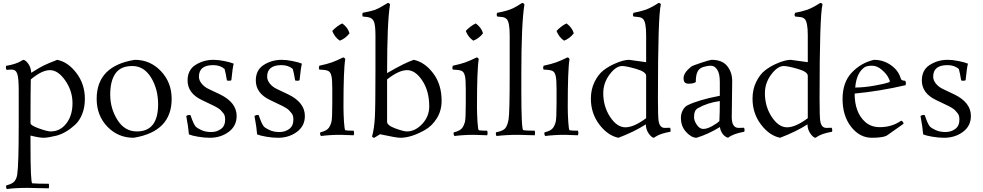

<svg xmlns="http://www.w3.org/2000/svg" viewBox="-20 -915 6671 1303"><path d="M59 -443 24 -441Q20 -448 20 -459L21 -468Q91 -480 125 -502L137 -509Q152 -509 171 -483.5Q190 -458 192 -421Q249 -457 275.5 -470Q302 -483 368 -509Q441 -495 498.5 -419.5Q556 -344 556 -244Q556 -187 538 -141.5Q520 -96 490 -68.5Q460 -41 428 -22Q396 -3 362 6Q304 20 275.5 20Q247 20 187 5V61Q187 328 199 329Q229 332 311 332Q313 339 313 348Q313 357 311 363L167 360Q81 360 27 368Q21 362 21 351L23 343Q64 333 78.5 315Q93 297 97 269Q107 199 107 -59V-303Q107 -383 97.5 -413Q88 -443 59 -443ZM187 -79Q187 -64 244 -43.5Q301 -23 324 -23Q388 -23 430 -77Q472 -131 472 -214.5Q472 -298 423 -368.5Q374 -439 319 -439Q264 -439 189 -376Q187 -293 187 -79Z M1145 -244Q1145 -22 887 20Q781 20 708.5 -55.5Q636 -131 636 -244Q636 -468 895 -509Q1000 -509 1072.5 -432Q1145 -355 1145 -244ZM909 -23Q1053 -23 1053 -207Q1053 -311 1005 -389Q957 -467 878 -467Q799 -467 763.5 -416.5Q728 -366 728 -272.5Q728 -179 777 -101Q826 -23 909 -23Z M1504 -447Q1474 -473 1427 -473Q1330 -473 1330 -395Q1330 -370 1348.5 -347.5Q1367 -325 1394 -312L1472 -275Q1586 -220 1586 -128Q1586 -60 1532 -20Q1478 20 1404 20Q1365 20 1322.5 12.5Q1280 5 1262 -3Q1259 -48 1244 -128Q1255 -135 1262.5 -135Q1270 -135 1273 -133Q1293 -73 1308 -56Q1319 -45 1347 -32Q1375 -19 1413.5 -19Q1452 -19 1480 -40Q1508 -61 1508 -103Q1508 -131 1497 -145Q1486 -159 1478.5 -166.5Q1471 -174 1461.5 -180Q1452 -186 1445.5 -189.5Q1439 -193 1432.5 -196.5Q1426 -200 1425 -200L1350 -236Q1253 -282 1253 -369Q1253 -440 1307 -474.5Q1361 -509 1429 -509Q1462 -509 1503.5 -500.5Q1545 -492 1566 -483Q1559 -459 1550 -371Q1545 -367 1536.5 -367Q1528 -367 1520 -369Q1512 -419 1504 -447Z M1967 -447Q1937 -473 1890 -473Q1793 -473 1793 -395Q1793 -370 1811.5 -347.5Q1830 -325 1857 -312L1935 -275Q2049 -220 2049 -128Q2049 -60 1995 -20Q1941 20 1867 20Q1828 20 1785.5 12.5Q1743 5 1725 -3Q1722 -48 1707 -128Q1718 -135 1725.5 -135Q1733 -135 1736 -133Q1756 -73 1771 -56Q1782 -45 1810 -32Q1838 -19 1876.5 -19Q1915 -19 1943 -40Q1971 -61 1971 -103Q1971 -131 1960 -145Q1949 -159 1941.5 -166.5Q1934 -174 1924.5 -180Q1915 -186 1908.5 -189.5Q1902 -193 1895.5 -196.5Q1889 -200 1888 -200L1813 -236Q1716 -282 1716 -369Q1716 -440 1770 -474.5Q1824 -509 1892 -509Q1925 -509 1966.5 -500.5Q2008 -492 2029 -483Q2022 -459 2013 -371Q2008 -367 1999.5 -367Q1991 -367 1983 -369Q1975 -419 1967 -447Z M2380 3 2290 0Q2220 0 2158 8Q2152 0 2152 -9L2154 -17Q2197 -27 2212 -48Q2223 -64 2229 -86.5Q2235 -109 2235 -216V-312Q2235 -374 2229.5 -398Q2224 -422 2213 -430Q2202 -438 2184 -440L2147 -443Q2144 -447 2144 -456L2147 -469Q2199 -480 2231.5 -491.5Q2264 -503 2308 -525Q2319 -525 2323 -513Q2311 -445 2311 -189Q2311 -143 2314.5 -87.5Q2318 -32 2324 -31Q2339 -28 2380 -28Q2383 -21 2383 -12Q2383 -3 2380 3ZM2286 -639Q2250 -664 2235 -705Q2247 -719 2267.5 -734.5Q2288 -750 2303 -756Q2341 -728 2352 -689Q2324 -653 2286 -639Z M2607 -88Q2607 -64 2663 -43.5Q2719 -23 2741 -23Q2798 -23 2845.5 -74Q2893 -125 2893 -193Q2893 -297 2846 -368Q2799 -439 2742.5 -439Q2686 -439 2607 -376ZM2977 -231Q2977 -164 2944.5 -112Q2912 -60 2864 -33Q2771 20 2696 20Q2670 20 2559 -4L2520 20Q2510 20 2505 11Q2520 -44 2524 -119.5Q2528 -195 2528 -439V-675Q2528 -741 2518 -767.5Q2508 -794 2476 -799L2441 -803Q2439 -811 2439 -815L2441 -828Q2495 -838 2523 -847.5Q2551 -857 2612 -895Q2621 -895 2627 -885Q2607 -768 2607 -419Q2729 -490 2788 -509Q2863 -493 2920 -417.5Q2977 -342 2977 -231Z M3286 3 3196 0Q3126 0 3064 8Q3058 0 3058 -9L3060 -17Q3103 -27 3118 -48Q3129 -64 3135 -86.5Q3141 -109 3141 -216V-312Q3141 -374 3135.5 -398Q3130 -422 3119 -430Q3108 -438 3090 -440L3053 -443Q3050 -447 3050 -456L3053 -469Q3105 -480 3137.5 -491.5Q3170 -503 3214 -525Q3225 -525 3229 -513Q3217 -445 3217 -189Q3217 -143 3220.5 -87.5Q3224 -32 3230 -31Q3245 -28 3286 -28Q3289 -21 3289 -12Q3289 -3 3286 3ZM3192 -639Q3156 -664 3141 -705Q3153 -719 3173.5 -734.5Q3194 -750 3209 -756Q3247 -728 3258 -689Q3230 -653 3192 -639Z M3609 3 3499 0Q3413 0 3350 8Q3345 2 3345 -9L3346 -17Q3393 -26 3408.5 -44Q3424 -62 3431.5 -105Q3439 -148 3439 -419V-675Q3439 -766 3418 -786Q3407 -797 3390 -799L3354 -803Q3351 -808 3351 -815.5Q3351 -823 3354 -828Q3425 -841 3464 -860Q3490 -873 3523 -895Q3533 -895 3539 -885Q3518 -754 3518 -416V-299Q3518 -36 3531 -32Q3549 -28 3609 -28Q3611 -21 3611 -12Q3611 -3 3609 3Z M3902 3 3812 0Q3742 0 3680 8Q3674 0 3674 -9L3676 -17Q3719 -27 3734 -48Q3745 -64 3751 -86.5Q3757 -109 3757 -216V-312Q3757 -374 3751.5 -398Q3746 -422 3735 -430Q3724 -438 3706 -440L3669 -443Q3666 -447 3666 -456L3669 -469Q3721 -480 3753.5 -491.5Q3786 -503 3830 -525Q3841 -525 3845 -513Q3833 -445 3833 -189Q3833 -143 3836.5 -87.5Q3840 -32 3846 -31Q3861 -28 3902 -28Q3905 -21 3905 -12Q3905 -3 3902 3ZM3808 -639Q3772 -664 3757 -705Q3769 -719 3789.5 -734.5Q3810 -750 3825 -756Q3863 -728 3874 -689Q3846 -653 3808 -639Z M4445 -249Q4445 -116 4450 -92Q4458 -47 4491 -47Q4503 -47 4527 -48Q4531 -41 4531 -31L4530 -21Q4462 -9 4430 12L4418 20Q4403 20 4383 -8Q4363 -36 4363 -71Q4285 -21 4177 20Q4104 5 4047 -70.5Q3990 -146 3990 -245Q3990 -309 4015 -359.5Q4040 -410 4074 -436.5Q4108 -463 4148 -481Q4210 -509 4249 -509Q4253 -509 4365 -493V-675Q4365 -766 4344 -786Q4333 -797 4315 -799L4279 -803Q4275 -811 4275 -815L4279 -828Q4322 -836 4362 -849Q4402 -864 4449 -895Q4461 -895 4465 -885Q4445 -809 4445 -249ZM4365 -113V-400Q4365 -428 4297 -447.5Q4229 -467 4202 -467Q4160 -467 4117 -409.5Q4074 -352 4074 -283Q4074 -192 4120.5 -121.5Q4167 -51 4224.5 -51Q4282 -51 4365 -113Z M4949 -364 4946 -120Q4946 -47 4993 -47L5029 -48Q5033 -43 5033 -32L5031 -21Q4954 -7 4921 20Q4899 14 4883.5 -7.5Q4868 -29 4866 -53Q4786 -4 4707 20Q4673 20 4637 -18.5Q4601 -57 4601 -115Q4601 -144 4614 -167.5Q4627 -191 4645 -200Q4719 -237 4865 -265V-360Q4865 -415 4847.5 -442Q4830 -469 4805.5 -469Q4781 -469 4753 -460.5Q4725 -452 4713.5 -428Q4702 -404 4702 -360Q4702 -356 4688.5 -351.5Q4675 -347 4654.5 -347Q4634 -347 4626.5 -356.5Q4619 -366 4619 -385Q4619 -421 4671 -463Q4683 -471 4741.5 -490Q4800 -509 4809 -509Q4881 -509 4915 -467Q4949 -425 4949 -364ZM4862 -93Q4865 -152 4865 -229Q4781 -218 4717 -181Q4690 -168 4690 -120Q4690 -96 4709 -68Q4728 -40 4752.5 -40Q4777 -40 4809 -57Q4841 -74 4862 -93Z M5542 -249Q5542 -116 5547 -92Q5555 -47 5588 -47Q5600 -47 5624 -48Q5628 -41 5628 -31L5627 -21Q5559 -9 5527 12L5515 20Q5500 20 5480 -8Q5460 -36 5460 -71Q5382 -21 5274 20Q5201 5 5144 -70.5Q5087 -146 5087 -245Q5087 -309 5112 -359.5Q5137 -410 5171 -436.5Q5205 -463 5245 -481Q5307 -509 5346 -509Q5350 -509 5462 -493V-675Q5462 -766 5441 -786Q5430 -797 5412 -799L5376 -803Q5372 -811 5372 -815L5376 -828Q5419 -836 5459 -849Q5499 -864 5546 -895Q5558 -895 5562 -885Q5542 -809 5542 -249ZM5462 -113V-400Q5462 -428 5394 -447.5Q5326 -467 5299 -467Q5257 -467 5214 -409.5Q5171 -352 5171 -283Q5171 -192 5217.5 -121.5Q5264 -51 5321.5 -51Q5379 -51 5462 -113Z M5951 -52Q6033 -52 6096 -96Q6110 -91 6112 -75L6004 1Q5980 20 5897 20Q5814 20 5756 -54.5Q5698 -129 5698 -243Q5698 -357 5761 -423Q5824 -489 5911 -509Q5987 -509 6045 -458Q6080 -428 6094 -380Q6097 -368 6122 -367Q6128 -360 6128 -352.5Q6128 -345 6126 -337Q5950 -296 5780 -280Q5780 -152 5851 -88Q5891 -52 5951 -52ZM6014 -357Q6019 -360 6019 -364.5Q6019 -369 6006.5 -392.5Q5994 -416 5963 -442.5Q5932 -469 5898 -469Q5864 -469 5848 -459Q5792 -421 5784 -321Q5838 -321 5907 -332.5Q5976 -344 6014 -357Z M6487 -447Q6457 -473 6410 -473Q6313 -473 6313 -395Q6313 -370 6331.5 -347.5Q6350 -325 6377 -312L6455 -275Q6569 -220 6569 -128Q6569 -60 6515 -20Q6461 20 6387 20Q6348 20 6305.5 12.5Q6263 5 6245 -3Q6242 -48 6227 -128Q6238 -135 6245.5 -135Q6253 -135 6256 -133Q6276 -73 6291 -56Q6302 -45 6330 -32Q6358 -19 6396.5 -19Q6435 -19 6463 -40Q6491 -61 6491 -103Q6491 -131 6480 -145Q6469 -159 6461.5 -166.5Q6454 -174 6444.5 -180Q6435 -186 6428.5 -189.5Q6422 -193 6415.5 -196.5Q6409 -200 6408 -200L6333 -236Q6236 -282 6236 -369Q6236 -440 6290 -474.5Q6344 -509 6412 -509Q6445 -509 6486.5 -500.5Q6528 -492 6549 -483Q6542 -459 6533 -371Q6528 -367 6519.5 -367Q6511 -367 6503 -369Q6495 -419 6487 -447Z"/></svg>

Font: Rosarivo
Style: Regular
Weight: 400
Designer: Pablo Ugerman
Foundry: Pablo Ugerman
Version: Version 1.003